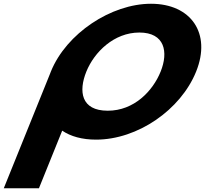

<svg xmlns="http://www.w3.org/2000/svg" viewBox="-74 -747 1096 1027"><path d="M387.8 -363.9C430.1 -468.5 535.9 -573 671.5 -573C808 -573 827.5 -468.5 785.2 -363.9C743 -259.4 642.8 -154.8 502.5 -154.8C358.5 -154.8 345.6 -259.4 387.8 -363.9ZM198 -363.9C196.4 -359.8 194.8 -355.7 193.3 -351.7L-53.8 260H134.3L258.7 -48.1C303.7 -17.5 364.7 -0.1 440 -0.1C661.6 -0.1 892.3 -159.1 975 -363.9C1057.8 -568.8 947.8 -726.9 733.6 -726.9C521.4 -726.9 280.8 -568.8 198 -363.9Z"/></svg>

Font: Hussar
Style: BdWideOblFour
Weight: 700
Foundry: Cannot Into Space Fonts
Version: Version 2.00